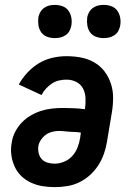

<svg xmlns="http://www.w3.org/2000/svg" viewBox="-20 -758 540 786"><path d="M204 8Q178 8 153.5 4Q129 0 106.5 -10.5Q84 -21 67 -37.5Q50 -54 40 -76Q30 -98 26.5 -123Q23 -148 28 -174Q31 -196 41.5 -217Q52 -238 68.5 -255.5Q85 -273 105.5 -285Q126 -297 148 -304Q170 -311 192.5 -313.5Q215 -316 237 -316Q260 -316 282.5 -315Q305 -314 327 -311L328 -313Q331 -335 330 -356.5Q329 -378 320 -395.5Q311 -413 292.5 -422.5Q274 -432 252 -432Q237 -432 221.5 -428.5Q206 -425 192.5 -416Q179 -407 168 -395Q157 -383 150 -369L57 -412Q71 -438 92.5 -461Q114 -484 140 -499.5Q166 -515 195 -521.5Q224 -528 252 -528Q283 -528 312 -522.5Q341 -517 366 -502.5Q391 -488 408 -465.5Q425 -443 434 -415.5Q443 -388 443 -358Q443 -328 438 -298L418 -178Q414 -153 405.5 -128.5Q397 -104 382.5 -81.5Q368 -59 348 -41Q328 -23 304 -11.5Q280 0 254.5 4Q229 8 204 8ZM204 -88Q223 -88 242.5 -96Q262 -104 276 -119.5Q290 -135 297.5 -154.5Q305 -174 308 -193L311 -215Q301 -217 289.5 -217.5Q278 -218 267 -218.5Q256 -219 244.5 -220.5Q233 -222 222 -222Q208 -222 194 -218.5Q180 -215 168.5 -207Q157 -199 148 -186Q139 -173 137 -160Q135 -145 138.5 -130.5Q142 -116 151.5 -106Q161 -96 175 -92Q189 -88 204 -88ZM404 -602Q388 -602 373 -607.5Q358 -613 349 -625.5Q340 -638 337.5 -654Q335 -670 337 -687Q339 -698 345 -708.5Q351 -719 361 -726Q371 -733 382 -735.5Q393 -738 405 -738Q421 -738 436 -732.5Q451 -727 460 -714.5Q469 -702 472 -686Q475 -670 472 -653Q470 -642 464.5 -631.5Q459 -621 448.5 -614Q438 -607 427 -604.5Q416 -602 404 -602ZM204 -602Q188 -602 173 -607.5Q158 -613 149 -625.5Q140 -638 137.5 -654Q135 -670 137 -687Q139 -698 145 -708.5Q151 -719 161 -726Q171 -733 182 -735.5Q193 -738 205 -738Q221 -738 236 -732.5Q251 -727 260 -714.5Q269 -702 272 -686Q275 -670 272 -653Q270 -642 264.5 -631.5Q259 -621 248.5 -614Q238 -607 227 -604.5Q216 -602 204 -602Z"/></svg>

Font: Iosevka Curly Slab
Style: Bold Italic
Weight: 700
Italic angle: -9°
Monospace: yes
Designer: Belleve Invis
Foundry: Belleve Invis
Version: Version 22.1.2; ttfautohint (v1.8.4)